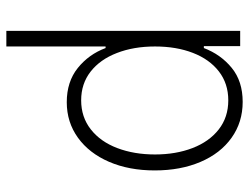

<svg xmlns="http://www.w3.org/2000/svg" viewBox="-109 -469 777 599"><g transform="rotate(90 279.5 -169.5)"><path d="M76.2 -530.3H124V-417H129.9Q149.9 -469.7 191.7 -503.9Q233.4 -538.1 297.9 -538.1Q361.3 -538.1 409.9 -503.4Q458.5 -468.8 485.1 -406.5Q511.7 -344.2 511.7 -263.7Q511.7 -183.6 484.9 -121.3Q458 -59.1 409.7 -24.2Q361.3 10.7 298.8 10.7Q234.9 10.7 192.1 -23.7Q149.4 -58.1 129.9 -110.4H125V199.2H76.2ZM293 -34.2Q345.2 -34.2 383.5 -64.2Q421.9 -94.2 441.9 -146.7Q461.9 -199.2 461.9 -264.6Q461.9 -329.6 441.9 -381.6Q421.9 -433.6 383.8 -463.4Q345.7 -493.2 293 -493.2Q240.7 -493.2 202.9 -463.9Q165 -434.6 145 -382.8Q125 -331.1 125 -264.6Q125 -198.2 145.3 -145.8Q165.5 -93.3 203.4 -63.7Q241.2 -34.2 293 -34.2Z"/></g></svg>

Font: Pretendard ExtraLight
Style: Regular
Weight: 200
Designer: Base glyphs from Inter by Rasmus Andersson; Hangeul glyphs from Noto Sans CJK(Source Han Sans) by Jang Soo-young and Kan
Foundry: Kil Hyung-jin
Version: Version 1.309